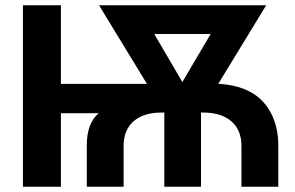

<svg xmlns="http://www.w3.org/2000/svg" viewBox="-20 -708 1117 728"><path d="M66.9 0V-688H210.9V-390.1H537.1L355.5 -688H989.3L807.6 -390.1Q878.4 -386.7 929 -359.6Q979.5 -332.5 1007.3 -279.3Q1035.2 -226.1 1035.2 -156.7V0H895.5V-154.8Q895.5 -214.8 857.2 -248Q818.8 -281.2 751 -281.2H742.2V0H603V-281.2H593.3Q523.9 -281.2 486.3 -248Q448.7 -214.8 448.7 -154.8V0H309.1V-156.7Q309.1 -241.7 354.5 -278.8H210.9V0ZM671.4 -397 778.8 -579.1H564.9Z"/></svg>

Font: Arial
Style: Bold
Weight: 700
Designer: Steve Matteson
Foundry: Ascender Corporation
Version: Version 2.00.3